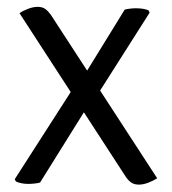

<svg xmlns="http://www.w3.org/2000/svg" viewBox="-20 -518 489 546"><path d="M35.5 -480.5Q45.5 -487.5 60 -493Q74.5 -498.5 87 -498.5Q100.5 -498.5 108.8 -492.5Q117 -486.5 124.5 -476L427 -11Q417 -4.5 402.5 1.2Q388 7 375 7Q361.5 7 353 1Q344.5 -5 337.5 -15.5ZM334.5 -490.5Q338.5 -492 348.2 -493.2Q358 -494.5 366 -494.5Q378 -494.5 387.8 -492.8Q397.5 -491 402.5 -488.5L405.5 -482L255.5 -246L232.5 -221L94 1Q90 2.5 79.5 3.8Q69 5 60.5 5Q50 5 40.5 3Q31 1 25 -2L22 -8.5L191.5 -272.5L217.5 -300.5Z"/></svg>

Font: Signika Light Light
Style: Regular
Weight: 300
Version: Version 2.001